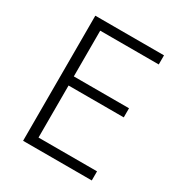

<svg xmlns="http://www.w3.org/2000/svg" viewBox="-169 -832 891 949"><g transform="rotate(30 276.5 -357.0)"><path d="M100 0V-714H492V-662H158V-401H473V-349H158V-52H492V0Z"/></g></svg>

Font: Noto Sans Symbols Light
Style: Regular
Weight: 300
Version: Version 2.002